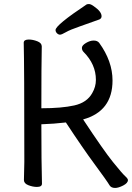

<svg xmlns="http://www.w3.org/2000/svg" viewBox="-20 -906 653 947"><path d="M548 21Q529 21 521 9Q506 -16 447.5 -95Q389 -174 305 -302Q245 -295 184 -293Q184 -106 187 0Q187 16 162 16Q142 16 120 7.5Q98 -1 98 -18L100 -107Q100 -589 97 -695Q97 -711 122 -711Q142 -711 164 -702.5Q186 -694 186 -677Q184 -588 184 -372Q284 -372 346.5 -386Q409 -400 435 -447Q453 -478 453 -512Q453 -589 392 -650Q384 -658 384 -670Q384 -682 404 -694Q424 -706 442 -706Q460 -706 469 -695Q535 -604 535 -509Q535 -357 390 -317Q491 -164 537 -107Q583 -50 597 -37.5Q611 -25 611 -18Q611 -3 587.5 9Q564 21 548 21ZM254 -758Q254 -782 407 -884Q411 -886 419 -886Q428 -886 443 -875Q481 -849 481 -826Q481 -815 470 -810Q421 -792 373 -775.5Q325 -759 304.5 -747Q284 -735 276 -735Q268 -735 261 -742Q254 -749 254 -758Z"/></svg>

Font: LXGW WenKai Lite Medium
Style: Regular
Weight: 500
Designer: LXGW / Fontworks Inc.
Foundry: LXGW / Fontworks Inc.
Version: Version 1.511; March 25, 2025